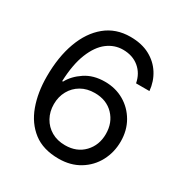

<svg xmlns="http://www.w3.org/2000/svg" viewBox="-168 -841 936 982"><g transform="rotate(30 300.0 -350.0)"><path d="M314 12Q222 12 164.5 -32.5Q107 -77 79.5 -152.5Q52 -228 52 -323Q52 -438 84 -525.5Q116 -613 176.5 -662.5Q237 -712 322 -712Q389 -712 436.5 -686.5Q484 -661 511.5 -617.5Q539 -574 544 -520H465Q455 -573 417 -604.5Q379 -636 322 -636Q272 -636 230.5 -604.5Q189 -573 162.5 -507.5Q136 -442 132 -341H137Q160 -384 208 -416Q256 -448 324 -448Q387 -448 437 -419Q487 -390 516.5 -339Q546 -288 546 -223Q546 -159 517.5 -105.5Q489 -52 436.5 -20Q384 12 314 12ZM308 -64Q377 -64 419 -108Q461 -152 461 -218Q461 -285 419 -328.5Q377 -372 308 -372Q262 -372 227.5 -352Q193 -332 173.5 -297Q154 -262 154 -218Q154 -174 173.5 -139Q193 -104 227.5 -84Q262 -64 308 -64Z"/></g></svg>

Font: DM Mono
Style: Regular
Weight: 400
Designer: Colophon Foundry
Foundry: Colophon Foundry
Version: Version 1.000; ttfautohint (v1.8.2.53-6de2)